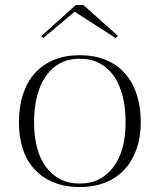

<svg xmlns="http://www.w3.org/2000/svg" viewBox="-20 -737 641 772"><path d="M300 -515Q359 -515 404.5 -496.5Q450 -478 481.5 -443Q513 -408 529.5 -358Q546 -308 546 -246Q546 -187 529.5 -139Q513 -91 481.5 -56.5Q450 -22 404.5 -3.5Q359 15 300 15Q242 15 196 -3.5Q150 -22 118.5 -56.5Q87 -91 71.5 -139Q56 -187 56 -246Q56 -308 72.5 -358Q89 -408 120.5 -443Q152 -478 197.5 -496.5Q243 -515 300 -515ZM301 -501Q242 -501 201 -469.5Q160 -438 138.5 -380.5Q117 -323 117 -246Q117 -190 128.5 -145Q140 -100 164 -67Q188 -34 222 -16.5Q256 1 300 1Q345 1 379 -16.5Q413 -34 437 -66.5Q461 -99 473 -144.5Q485 -190 485 -246Q485 -304 473 -351Q461 -398 437.5 -431.5Q414 -465 379.5 -483Q345 -501 301 -501ZM154 -584 146 -592 285 -717H315L454 -593L445 -584L280 -690Z"/></svg>

Font: Kalnia Thin Light
Style: Regular
Weight: 300
Version: Version 1.105